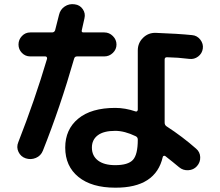

<svg xmlns="http://www.w3.org/2000/svg" viewBox="-20 -830 1040 907"><path d="M630.9 -169.9V-170.9Q630.9 -181.6 621.1 -186.5Q568.4 -211.9 524.4 -211.9Q469.7 -211.9 441.9 -190.9Q414.1 -169.9 414.1 -132.8Q414.1 -93.8 442.9 -71.8Q471.7 -49.8 524.4 -49.8Q585 -49.8 607.9 -74.7Q630.9 -99.6 630.9 -169.9ZM887.7 -664.1Q911.1 -662.1 926.3 -642.6Q941.4 -623 938 -600.1Q934.6 -577.1 916 -563Q897.5 -548.8 874 -551.8Q820.3 -558.6 768.6 -559.6Q757.8 -559.6 757.8 -548.8V-251Q757.8 -239.3 766.6 -233.4Q841.8 -184.6 906.2 -127.9Q924.8 -112.3 925.8 -87.9Q926.8 -63.5 910.2 -44.9Q894.5 -27.3 869.6 -25.9Q844.7 -24.4 826.2 -40Q795.9 -65.4 760.7 -92.8Q757.8 -94.7 753.9 -93.8Q750 -92.8 749 -88.9Q715.8 57.6 524.4 56.6Q413.1 56.6 350.6 5.9Q288.1 -44.9 288.1 -132.8Q288.1 -218.8 349.6 -269.5Q411.1 -320.3 524.4 -320.3Q571.3 -320.3 620.1 -303.7Q624 -301.8 627.4 -304.7Q630.9 -307.6 630.9 -311.5V-591.8Q630.9 -627 655.8 -651.4Q680.7 -675.8 715.8 -674.8Q821.3 -670.9 887.7 -664.1ZM101.6 -82Q78.1 -89.8 67.4 -112.3Q56.6 -134.8 66.4 -158.2Q144.5 -357.4 202.1 -551.8Q203.1 -555.7 201.2 -559.6Q199.2 -563.5 194.3 -563.5H123Q99.6 -563.5 83.5 -580.1Q67.4 -596.7 67.4 -619.6Q67.4 -642.6 83.5 -659.7Q99.6 -676.8 123 -676.8H225.6Q236.3 -676.8 240.2 -686.5Q243.2 -698.2 249.5 -723.1Q255.9 -748 258.8 -759.8Q264.6 -785.2 285.6 -799.3Q306.6 -813.5 333 -809.6Q357.4 -806.6 371.1 -786.6Q384.8 -766.6 378.9 -743.2Q372.1 -710 366.2 -686.5Q364.3 -676.8 374 -676.8H472.7Q496.1 -676.8 513.2 -659.7Q530.3 -642.6 530.3 -619.6Q530.3 -596.7 513.2 -580.1Q496.1 -563.5 472.7 -563.5H343.8Q333 -563.5 330.1 -552.7Q264.6 -324.2 182.6 -118.2Q172.9 -93.8 149.4 -84Q126 -74.2 101.6 -82Z"/></svg>

Font: Rounded-X Mgen+ 1mn bold
Style: Bold
Weight: 700
Designer: [Source Han Sans]
Ryoko NISHIZUKA  (kana & ideographs); Paul D. Hunt (Latin, Greek & Cyrillic); Wenlong ZHANG  (bopomofo
Version: Version 1.059.20150602